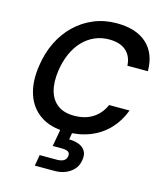

<svg xmlns="http://www.w3.org/2000/svg" viewBox="-138 -814 1002 1178"><g transform="rotate(15 363.0 -225.0)"><path d="M329 12Q229 12 164 -32Q99 -76 73 -154.5Q47 -233 63 -337Q75 -420 108.5 -488.5Q142 -557 194 -607Q246 -657 312.5 -684.5Q379 -712 457 -712Q581 -712 648.5 -650.5Q716 -589 716 -477H586Q583 -536 545.5 -570Q508 -604 437 -604Q388 -604 346 -585.5Q304 -567 271 -532.5Q238 -498 216 -449Q194 -400 185 -339Q174 -263 189.5 -208.5Q205 -154 245 -125Q285 -96 348 -96Q419 -96 467.5 -127.5Q516 -159 540 -215H670Q644 -145 595.5 -93.5Q547 -42 479.5 -15Q412 12 329 12ZM196 262 208 192H316Q345 192 360.5 182.5Q376 173 379 153Q382 134 369.5 125.5Q357 117 329 117H271L293 -7H368L358 52Q392 52 419.5 62.5Q447 73 461 95.5Q475 118 469 153Q464 189 442.5 213Q421 237 390 249.5Q359 262 323 262Z"/></g></svg>

Font: DM Sans 10pt SemiBold
Style: Italic
Weight: 600
Italic angle: -10°
Version: Version 4.004;gftools[0.9.30]